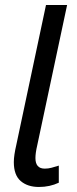

<svg xmlns="http://www.w3.org/2000/svg" viewBox="-20 -734 308 764"><path d="M135 10Q178 10 214 -7V-75Q198 -70 185 -66.5Q172 -63 158 -63Q121 -63 121 -105Q121 -125 128 -155L247 -714H163L45 -158Q35 -115 35 -89Q35 -37 62.5 -13.5Q90 10 135 10Z"/></svg>

Font: Noto Sans UI SemiCondensed
Style: Italic
Weight: 400
Width: 4
Italic angle: -12°
Designer: Monotype Design Team
Foundry: Monotype Imaging Inc.
Version: Version 1.901